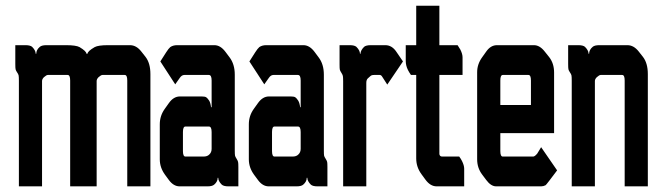

<svg xmlns="http://www.w3.org/2000/svg" viewBox="-20 -660 2328 680"><path d="M440.4 -500Q462.9 -500 480.5 -477.5L495.1 -459Q512.7 -436.5 512.7 -397.5V0H430.7V-375Q430.7 -394.5 421.9 -394.5H342.8Q337.9 -394.5 329.1 -386.7Q322.3 -379.9 322.3 -373V0H228.5V-375Q228.5 -394.5 219.7 -394.5H149.4Q144.5 -394.5 135.7 -386.7Q128.9 -379.9 128.9 -373V0H46.9V-374Q46.9 -388.7 45.9 -393.1Q44.9 -397.5 40.5 -403.8Q36.1 -410.2 35.2 -414.6Q34.2 -418.9 34.2 -433.6V-500H70.3Q86.9 -500 93.8 -494.1Q106.4 -481.4 106.4 -469.7H108.4Q108.4 -483.4 121.1 -494.1Q127.9 -500 144.5 -500H213.9Q249 -500 261.7 -493.2Q286.1 -478.5 286.1 -469.7H290Q290 -478.5 315.4 -493.2Q328.1 -500 362.3 -500Z M627.9 -192.4V-125Q627.9 -105.5 636.7 -105.5H700.2Q713.9 -105.5 720.7 -112.3Q729.5 -120.1 729.5 -132.8V-192.4Q729.5 -211.9 719.7 -211.9H636.7Q627.9 -211.9 627.9 -192.4ZM616.2 0Q594.7 0 578.1 -22.5L564.5 -41Q545.9 -66.4 545.9 -95.7V-219.7Q545.9 -250 563.5 -274.4L578.1 -294.9Q594.7 -318.4 617.2 -318.4H694.3Q706.1 -318.4 710.4 -315.4Q714.8 -312.5 720.7 -303.7Q725.6 -295.9 727.5 -280.3H729.5V-375Q729.5 -394.5 719.7 -394.5H632.8Q624 -394.5 617.2 -384.8L600.6 -361.3L547.9 -442.4L568.4 -474.6Q577.1 -488.3 583 -493.2Q592.8 -500 607.4 -500H739.3Q760.7 -500 778.3 -476.6L793 -457Q811.5 -432.6 811.5 -395.5V-127Q811.5 -112.3 812.5 -108.4Q813.5 -104.5 817.9 -97.7Q822.3 -90.8 823.2 -86.4Q824.2 -82 824.2 -68.4V0H789.1Q772.5 0 765.6 -5.9Q752.9 -18.6 752.9 -30.3H751Q751 -16.6 738.3 -5.9Q731.4 0 714.8 0Z M943.4 -192.4V-125Q943.4 -105.5 952.1 -105.5H1015.6Q1029.3 -105.5 1036.1 -112.3Q1044.9 -120.1 1044.9 -132.8V-192.4Q1044.9 -211.9 1035.2 -211.9H952.1Q943.4 -211.9 943.4 -192.4ZM931.6 0Q910.2 0 893.6 -22.5L879.9 -41Q861.3 -66.4 861.3 -95.7V-219.7Q861.3 -250 878.9 -274.4L893.6 -294.9Q910.2 -318.4 932.6 -318.4H1009.8Q1021.5 -318.4 1025.9 -315.4Q1030.3 -312.5 1036.1 -303.7Q1041 -295.9 1043 -280.3H1044.9V-375Q1044.9 -394.5 1035.2 -394.5H948.2Q939.5 -394.5 932.6 -384.8L916 -361.3L863.3 -442.4L883.8 -474.6Q892.6 -488.3 898.4 -493.2Q908.2 -500 922.9 -500H1054.7Q1076.2 -500 1093.8 -476.6L1108.4 -457Q1127 -432.6 1127 -395.5V-127Q1127 -112.3 1127.9 -108.4Q1128.9 -104.5 1133.3 -97.7Q1137.7 -90.8 1138.7 -86.4Q1139.6 -82 1139.6 -68.4V0H1104.5Q1087.9 0 1081.1 -5.9Q1068.4 -18.6 1068.4 -30.3H1066.4Q1066.4 -16.6 1053.7 -5.9Q1046.9 0 1030.3 0Z M1218.8 -500Q1235.4 -500 1242.2 -494.1Q1254.9 -481.4 1254.9 -469.7H1256.8Q1256.8 -481.4 1269.5 -494.1Q1276.4 -500 1293 -500H1344.7Q1368.2 -500 1383.8 -476.6L1407.2 -442.4L1351.6 -360.4L1334 -387.7Q1330.1 -394.5 1325.2 -394.5H1304.7Q1295.9 -394.5 1292 -390.6L1283.2 -382.8Q1277.3 -377.9 1277.3 -366.2V0H1195.3V-372.1Q1195.3 -386.7 1194.3 -391.1Q1193.4 -395.5 1189 -402.3Q1184.6 -409.2 1183.6 -413.1Q1182.6 -417 1182.6 -430.7V-500Z M1536.1 -639.6V-500H1600.6Q1604.5 -494.1 1610.4 -484.4Q1618.2 -468.8 1618.2 -457V-394.5H1536.1V-115.2Q1536.1 -111.3 1538.6 -108.4Q1541 -105.5 1545.9 -105.5H1606.4Q1612.3 -97.7 1616.2 -89.8Q1624 -74.2 1624 -62.5V0H1526.4Q1503.9 0 1486.3 -24.4L1472.7 -43Q1454.1 -68.4 1454.1 -98.6V-394.5H1435.5Q1428.7 -404.3 1424.8 -412.1Q1417 -427.7 1417 -444.3V-500H1454.1V-639.6Z M1896.5 -138.7 1953.1 -56.6 1925.8 -20.5Q1913.1 -3.9 1912.1 -3.9Q1904.3 0 1896.5 0H1737.3Q1718.8 0 1702.1 -22.5L1687.5 -42Q1669.9 -65.4 1669.9 -95.7V-404.3Q1669.9 -432.6 1687.5 -457L1702.1 -477.5Q1717.8 -500 1740.2 -500H1871.1Q1891.6 -500 1909.2 -477.5L1924.8 -458Q1942.4 -435.5 1942.4 -403.3V-188.5H1752V-125Q1752 -105.5 1760.7 -105.5H1868.2Q1874 -105.5 1882.8 -116.2Q1885.7 -120.1 1896.5 -138.7ZM1860.4 -288.1V-375Q1860.4 -394.5 1851.6 -394.5H1760.7Q1752 -394.5 1752 -375V-288.1Z M2202.1 -500Q2224.6 -500 2242.2 -477.5L2256.8 -459Q2274.4 -436.5 2274.4 -397.5V0H2192.4V-375Q2192.4 -394.5 2183.6 -394.5H2107.4Q2102.5 -394.5 2093.8 -386.7Q2086.9 -379.9 2086.9 -373V0H2004.9V-374Q2004.9 -388.7 2003.9 -393.1Q2002.9 -397.5 1998.5 -403.8Q1994.1 -410.2 1993.2 -414.6Q1992.2 -418.9 1992.2 -433.6V-500H2028.3Q2044.9 -500 2051.8 -494.1Q2064.5 -481.4 2064.5 -469.7H2066.4Q2066.4 -483.4 2079.1 -494.1Q2085.9 -500 2102.5 -500Z"/></svg>

Font: Vancouver Drive
Style: Bold
Weight: 700
Designer: Valery Zaveryaev
Foundry: Cyreal (www.cyreal.org)
Version: Version 1.01